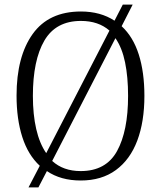

<svg xmlns="http://www.w3.org/2000/svg" viewBox="-20 -775 701 835"><path d="M153 -54Q102 -101 77 -179Q52 -257 52 -359Q52 -529 122 -627Q192 -725 332 -725Q417 -725 478 -685L514 -755H557L509 -661Q559 -615 583.5 -538Q608 -461 608 -358Q608 -246 577 -163.5Q546 -81 484 -35.5Q422 10 331 10Q244 10 184 -31L147 40H104ZM456 -642Q408 -684 332 -684Q223 -684 173 -598.5Q123 -513 123 -358Q123 -277 137.5 -214Q152 -151 181 -109ZM331 -31Q441 -31 489 -118Q537 -205 537 -358Q537 -440 524 -503.5Q511 -567 482 -609L207 -75Q255 -31 331 -31Z"/></svg>

Font: Noto Serif Lao SemiCondensed Light
Style: Regular
Weight: 300
Width: 4
Designer: Monotype Design Team
Foundry: Monotype Imaging Inc.
Version: Version 2.003; ttfautohint (v1.8.4.7-5d5b)